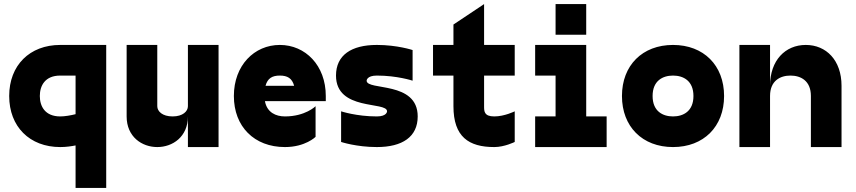

<svg xmlns="http://www.w3.org/2000/svg" viewBox="-20 -720 4190 940"><path d="M275 0C304 0 330 -4 350 -8V200H500V-500H275C125 -500 25 -400 25 -250C25 -100 125 0 275 0ZM175 -250C175 -300 200 -350 275 -350H350V-161C326 -155 298 -150 275 -150C200 -150 175 -200 175 -250Z M750 0C825 0 900 -50 900 -150V0H1050V-500H900V-200C900 -175 875 -150 825 -150C775 -150 750 -175 750 -200V-500H600V-150C600 -50 675 0 750 0Z M1125 -250C1125 -100 1225 0 1375 0C1475 0 1525 -50 1525 -50V-200C1525 -200 1475 -150 1375 -150C1331 -150 1287 -169 1277 -225H1575V-250C1575 -400 1475 -500 1350 -500C1225 -500 1125 -400 1125 -250ZM1280 -300C1290 -337 1313 -350 1350 -350C1387 -350 1410 -337 1420 -300Z M1825 0C1950 0 2025 -50 2025 -150C2025 -325 1775 -275 1775 -325C1775 -325 1775 -350 1825 -350C1925 -350 2000 -325 2000 -325V-475C2000 -475 1925 -500 1825 -500C1700 -500 1625 -450 1625 -350C1625 -175 1875 -225 1875 -175C1875 -175 1875 -150 1825 -150C1725 -150 1650 -175 1650 -175V-25C1650 -25 1725 0 1825 0Z M2400 0C2450 0 2500 -25 2500 -25V-175C2500 -175 2450 -150 2400 -150C2350 -150 2350 -175 2350 -200V-350H2500V-500H2350V-700L2200 -600V-500H2100V-350H2200V-200C2200 -50 2275 0 2400 0Z M2600 0H2950V-150H2850V-500H2600V-350H2700V-150H2600ZM2700 -550H2850V-700H2700Z M3275 0C3425 0 3525 -100 3525 -250C3525 -400 3425 -500 3275 -500C3125 -500 3025 -400 3025 -250C3025 -100 3125 0 3275 0ZM3175 -250C3175 -325 3225 -350 3275 -350C3325 -350 3375 -325 3375 -250C3375 -175 3325 -150 3275 -150C3225 -150 3175 -175 3175 -250Z M3925 -500C3825 -500 3750 -425 3750 -300V-500H3600V0H3750V-250C3750 -325 3800 -350 3850 -350C3900 -350 3950 -325 3950 -250V0H4100V-300C4100 -425 4025 -500 3925 -500Z"/></svg>

Font: LS-VG5000 Bold
Style: Regular
Weight: 400
Designer: Justin Bihan, 2021
Foundry: Justin Bihan, 2021
Version: Version 1.000;Glyphs 3.1.2 (3151)